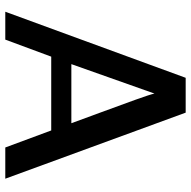

<svg xmlns="http://www.w3.org/2000/svg" viewBox="-18 -722 739 744"><g transform="rotate(90 352.0 -349.5)"><path d="M25 0 281 -699H416L672 0H551L485 -178H199L133 0ZM228 -256H457Q445 -289 416 -367.5Q387 -446 366.5 -503Q346 -560 342 -578Z"/></g></svg>

Font: Coval
Style: Medium
Weight: 500
Foundry: Context Ltd
Version: Version 001.000